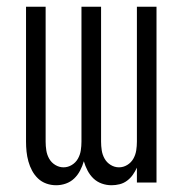

<svg xmlns="http://www.w3.org/2000/svg" viewBox="-20 -540 540 568"><path d="M146 8Q131 8 117 3Q103 -2 92.5 -12Q82 -22 75 -35Q68 -48 64 -62.5Q60 -77 58.5 -91.5Q57 -106 57 -121V-520H115V-121Q115 -108 117 -95Q119 -82 125.5 -70.5Q132 -59 143.5 -52Q155 -45 168 -45Q181 -45 192.5 -52Q204 -59 210.5 -70.5Q217 -82 219 -95Q221 -108 221 -121V-520H279V-121Q279 -108 281 -95Q283 -82 289.5 -70.5Q296 -59 307.5 -52Q319 -45 332 -45Q345 -45 356.5 -52Q368 -59 374.5 -70.5Q381 -82 383 -95Q385 -108 385 -121V-520H443V0H385V-44Q380 -33 373 -23Q366 -13 356 -5.5Q346 2 334 5Q322 8 310 8Q295 8 281 3Q267 -2 256.5 -12Q246 -22 239 -35.5Q232 -49 228 -63Q224 -49 217 -35.5Q210 -22 199.5 -12Q189 -2 175 3Q161 8 146 8Z"/></svg>

Font: Iosevka Term Curly Light
Style: Regular
Weight: 300
Designer: Belleve Invis
Foundry: Belleve Invis
Version: Version 32.3.0